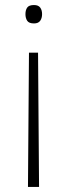

<svg xmlns="http://www.w3.org/2000/svg" viewBox="-20 -558 269 762"><path d="M95 -349H131L135 184H91ZM147 -502Q147 -486 139.5 -475.5Q132 -465 115 -465Q95 -465 88 -475.5Q81 -486 81 -502Q81 -518 88 -528Q95 -538 115 -538Q132 -538 139.5 -528Q147 -518 147 -502Z"/></svg>

Font: Noto Sans Hebrew Thin ExtraLight
Style: Regular
Weight: 250
Version: Version 3.001